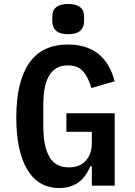

<svg xmlns="http://www.w3.org/2000/svg" viewBox="-20 -934 680 966"><path d="M442 -97H434Q390 12 278 12Q173 12 117.5 -80.5Q62 -173 62 -343Q62 -523 126.5 -616.5Q191 -710 322 -710Q508 -710 557 -525L440 -491Q424 -545 398 -575Q372 -605 321 -605Q198 -605 198 -409V-297Q198 -199 228 -145.5Q258 -92 327 -92Q381 -92 411.5 -125.5Q442 -159 442 -213V-271H314V-364H557V0H442ZM243 -826V-850Q243 -914 323 -914Q403 -914 403 -850V-826Q403 -797 384 -779.5Q365 -762 323 -762Q281 -762 262 -779.5Q243 -797 243 -826Z"/></svg>

Font: Writer SemiBold
Style: Regular
Weight: 600
Monospace: yes
Designer: Mike Abbink, Paul van der Laan, Pieter van Rosmalen
Foundry: Bold Monday
Version: Version 2.001 2020